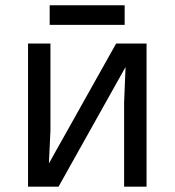

<svg xmlns="http://www.w3.org/2000/svg" viewBox="-20 -699 654 719"><path d="M168.9 -536.1V-210L163.1 -86.9L415 -536.1H528.8V0H444.8V-315.9L450.2 -448.2L199.2 0H85V-536.1ZM166 -679.2H446.8V-606H166Z"/></svg>

Font: WenQuanYi Micro Hei
Style: Regular
Weight: 400
Foundry: Ascender Corporation
Version: Version 0.2.0-beta